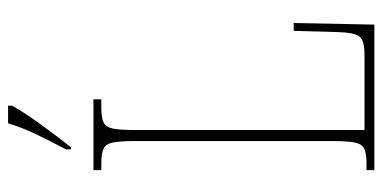

<svg xmlns="http://www.w3.org/2000/svg" viewBox="-262 -710 971 488"><g transform="rotate(-90 224.0 -465.5)"><path d="M36 0V-20H54Q79 -20 91 -26Q103 -32 106.5 -51Q110 -70 110 -108V-606Q110 -645 106.5 -663.5Q103 -682 91 -688Q79 -694 54 -694H36V-714H216V-694H194Q169 -694 157 -688Q145 -682 141.5 -663.5Q138 -645 138 -606V-25H328Q367 -25 376.5 -39Q386 -53 387 -94L390 -205H410L406 0ZM89 -784Q112 -828 128.5 -862.5Q145 -897 155 -931H200V-921Q191 -904 173 -877.5Q155 -851 134 -823Q113 -795 94 -771H89Z"/></g></svg>

Font: Noto Serif Georgian ExtraCondensed Thin
Style: Regular
Weight: 100
Width: 2
Designer: Monotype Design Team, Akaki Razmadze
Foundry: Google LLC
Version: Version 2.003; ttfautohint (v1.8.4.7-5d5b)